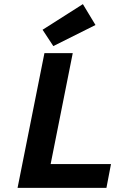

<svg xmlns="http://www.w3.org/2000/svg" viewBox="-20 -909 640 929"><path d="M65 0 195 -652H332L225 -115H517L495 0ZM238 -686 186 -765 381 -889 442 -788Z"/></svg>

Font: Source Code Pro
Style: Bold Italic
Weight: 700
Italic angle: -11°
Monospace: yes
Designer: Paul D. Hunt, Teo Tuominen
Foundry: Adobe Systems Incorporated
Version: Version 1.050;PS 1.000;hotconv 16.6.51;makeotf.lib2.5.65220